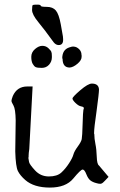

<svg xmlns="http://www.w3.org/2000/svg" viewBox="-20 -805 525 842"><path d="M237.3 -607.4Q225.1 -607.4 215.3 -619.6Q175.8 -674.3 148.2 -707.8Q120.6 -741.2 120.6 -761.2Q120.6 -781.2 124 -783Q127.4 -784.7 143.1 -784.7Q158.7 -784.7 158.7 -779.8Q158.7 -774.9 185.1 -774.9Q211.4 -774.9 224.9 -759Q238.3 -743.2 246.6 -698Q254.9 -652.8 255.9 -645.3Q256.8 -637.7 256.8 -633.8Q256.8 -632.8 256.8 -632.3Q256.8 -631.8 256.8 -631.3Q257.3 -607.4 237.3 -607.4ZM205.1 -577.6Q207.5 -572.8 207.5 -558.6Q207.5 -558.6 207.5 -553.7Q207.5 -535.2 195.1 -521.2Q182.6 -507.3 163.1 -507.3Q143.6 -507.3 136.5 -510.7Q129.4 -514.2 123.3 -525.1Q117.2 -536.1 117.2 -555.9Q117.2 -575.7 133.5 -589.8Q149.9 -604 165.5 -604Q181.2 -604 192.1 -593.8Q203.1 -583.5 205.1 -577.6ZM285.6 -508.8Q254.4 -508.8 254.4 -547.9Q254.4 -548.8 252.9 -548.3Q252.9 -586.4 282.7 -596.7Q295.4 -601.1 301.3 -601.1Q301.3 -601.1 302.7 -600.6Q309.1 -600.6 315.4 -597.7Q337.4 -585.9 337.4 -564Q337.4 -563 337.9 -563Q337.9 -562 337.9 -561.5Q337.9 -561 337.9 -560.3Q337.9 -559.6 337.9 -558.8Q337.9 -558.1 337.9 -557.4Q337.9 -556.6 337.9 -555.7Q337.9 -541 320.3 -525.9Q301.3 -509.8 285.6 -508.8ZM123 -425.8 108.4 -151.4Q105.5 -132.8 105.5 -122.1Q105.5 -122.1 105.5 -117.2Q105.5 -115.2 104.5 -112.3Q105.5 -103.5 107.4 -94.7Q109.4 -84 133.8 -57.6Q158.2 -31.2 194.3 -31.2Q230.5 -31.2 249 -48.3Q267.6 -65.4 282.7 -88.9Q297.9 -112.3 301.8 -127Q305.7 -141.6 320.8 -162.1Q335.9 -182.6 338.4 -194.8Q340.8 -207 342.3 -260.7Q343.8 -314.5 345.7 -323.2Q346.7 -327.1 347.7 -329.1Q347.7 -331.1 346.7 -334Q344.7 -336.9 334.5 -338.9Q324.2 -340.8 311 -353.5Q297.9 -366.2 297.9 -373Q297.9 -379.9 332 -409.2Q366.2 -438.5 382.8 -438.5Q413.1 -438.5 414.1 -412.1Q414.1 -396.5 403.3 -316.4Q392.6 -244.1 392.6 -221.7V-218.8L393.6 -216.8Q393.6 -197.3 398.4 -173.8Q403.3 -150.4 404.3 -117.7Q405.3 -85 414.1 -79.1L456.1 -29.3L440.4 -12.7Q430.7 -2 424.8 0Q422.9 1 418.9 1Q412.1 1 402.3 -2Q386.7 -5.9 376.5 -13.7Q366.2 -21.5 358.4 -41.5Q350.6 -61.5 342.3 -61.5Q334 -61.5 301.3 -22Q268.6 17.6 198.7 17.6Q128.9 17.6 90.8 -15.6Q68.4 -35.2 58.6 -54.7Q48.8 -74.2 46.9 -140.6L48.8 -277.3Q47.9 -327.1 39.1 -342.3Q30.3 -357.4 30.3 -362.8Q30.3 -368.2 36.1 -383.8Q54.7 -425.8 99.6 -425.8Z"/></svg>

Font: Drukaatie burti
Style: Light
Weight: 300
Version: Version 0.14